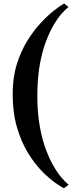

<svg xmlns="http://www.w3.org/2000/svg" viewBox="-20 -852 462 1061"><path d="M50 -334Q50 -423.5 73 -497.2Q96 -571 132 -628.5Q168 -686 207.8 -728Q247.5 -770 281.8 -796.2Q316 -822.5 334.5 -832.5L359 -813Q342.5 -801.5 320.8 -776.8Q299 -752 276.5 -713.8Q254 -675.5 234 -622.8Q214 -570 201.2 -501.8Q188.5 -433.5 186.5 -348.5Q184.5 -256.5 195.5 -181.2Q206.5 -106 226.2 -47.2Q246 11.5 270 55Q294 98.5 317.5 126.5Q341 154.5 359.5 168.5L333.5 188.5Q317 180.5 283.8 157Q250.5 133.5 210.5 92.8Q170.5 52 134 -7.8Q97.5 -67.5 73.8 -148.5Q50 -229.5 50 -334Z"/></svg>

Font: Merriweather 120pt
Style: Bold
Weight: 700
Designer: Eben Sorkin
Foundry: Eben Sorkin
Version: Version 2.100